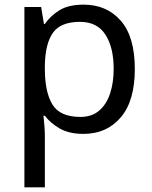

<svg xmlns="http://www.w3.org/2000/svg" viewBox="-20 -566 655 826"><path d="M340 -546Q439 -546 499.5 -477Q560 -408 560 -269Q560 -132 499.5 -61Q439 10 339 10Q277 10 236.5 -13.5Q196 -37 173 -68H167Q169 -51 171 -25Q173 1 173 20V240H85V-536H157L169 -463H173Q197 -498 236 -522Q275 -546 340 -546ZM324 -472Q242 -472 208.5 -426Q175 -380 173 -286V-269Q173 -170 205.5 -116.5Q238 -63 326 -63Q375 -63 406.5 -90Q438 -117 453.5 -163.5Q469 -210 469 -270Q469 -362 433.5 -417Q398 -472 324 -472Z"/></svg>

Font: Noto Sans Old Sogdian
Style: Regular
Weight: 400
Designer: Monotype Design Team
Foundry: Monotype Imaging Inc.
Version: Version 2.002; ttfautohint (v1.8.4.7-5d5b)